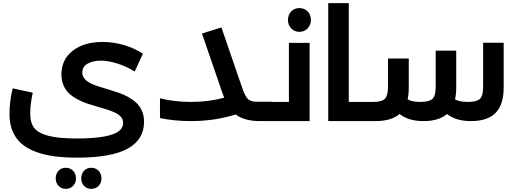

<svg xmlns="http://www.w3.org/2000/svg" viewBox="-20 -765 3261 1213"><path d="M466.8 231Q387.2 231 323.2 222.4Q259.3 213.9 205.6 193.8Q151.9 173.8 115.7 142.6Q79.6 111.3 59.8 64.5Q40 17.6 40 -43Q40 -126.5 60.1 -207L187 -179.2Q170.9 -109.4 170.9 -44.9Q170.9 11.7 197 44.4Q223.1 77.1 287.6 93.5Q352.1 109.9 465.8 109.9Q570.3 109.9 636 97.9Q701.7 85.9 729.7 64.5Q757.8 43 757.8 11.2Q757.8 -9.8 744.4 -25.9Q731 -42 708.5 -52.7Q686 -63.5 656.7 -72.8Q627.4 -82 595.2 -91.1Q563 -100.1 530.8 -110.8Q498.5 -121.6 469.2 -137.5Q439.9 -153.3 417.5 -173.6Q395 -193.8 381.6 -225.1Q368.2 -256.3 368.2 -294.9Q368.2 -389.2 439.5 -444.6Q510.7 -500 627.9 -500Q697.8 -500 764.2 -480Q830.6 -460 882.8 -425.8L831.1 -313Q776.4 -346.7 719.5 -364.3Q662.6 -381.8 618.2 -381.8Q567.4 -381.8 533.7 -363Q500 -344.2 500 -306.2Q500 -284.7 513.4 -268.3Q526.9 -252 549.3 -240.5Q571.8 -229 601.1 -219.5Q630.4 -210 662.6 -200.4Q694.8 -190.9 727.3 -179.9Q759.8 -168.9 789.1 -152.8Q818.4 -136.7 840.8 -116Q863.3 -95.2 876.7 -64.5Q890.1 -33.7 890.1 4.9Q890.1 116.2 787.4 173.6Q684.6 231 466.8 231ZM395 428.2Q368.2 428.2 350.1 409.4Q332 390.6 332 361.8Q332 332.5 349.9 313.7Q367.7 294.9 395 294.9Q423.3 294.9 441.7 313.7Q460 332.5 460 361.8Q460 390.6 441.7 409.4Q423.3 428.2 395 428.2ZM556.2 428.2Q529.3 428.2 511.2 409.4Q493.2 390.6 493.2 361.8Q493.2 332.5 511 313.7Q528.8 294.9 556.2 294.9Q584.5 294.9 602.8 313.7Q621.1 332.5 621.1 361.8Q621.1 390.6 602.8 409.4Q584.5 428.2 556.2 428.2Z M1699.7 -121.1Q1719.7 -121.1 1719.7 -61Q1719.7 0 1699.7 0H1621.6Q1524.4 0 1468.8 -42Q1337.4 0 1184.6 0Q1083 0 990.7 -19V-144Q1082 -121.1 1185.5 -121.1Q1299.8 -121.1 1396.5 -147.9Q1385.3 -175.8 1377.4 -200.2L1255.9 -553.2L1378.9 -591.8L1500.5 -237.8Q1510.7 -207.5 1516.8 -191.4Q1522.9 -175.3 1531.5 -160.2Q1540 -145 1546.1 -139.2Q1552.2 -133.3 1564.5 -128.4Q1576.7 -123.5 1588.4 -122.8Q1600.1 -122.1 1621.6 -122.1H1699.7Z M1871.1 -564Q1840.3 -564 1819.8 -585.4Q1799.3 -606.9 1799.3 -639.2Q1799.3 -671.9 1819.8 -692.9Q1840.3 -713.9 1871.1 -713.9Q1902.8 -713.9 1923.6 -692.9Q1944.3 -671.9 1944.3 -639.2Q1944.3 -606.9 1923.3 -585.4Q1902.3 -564 1871.1 -564ZM1805.2 -121.1V-494.1H1936V0H1699.2Q1679.2 0 1679.2 -61Q1679.2 -121.1 1699.2 -121.1Z M2300.8 -121.1Q2320.8 -121.1 2320.8 -61Q2320.8 0 2300.8 0H2053.7V-745.1H2183.6V-121.1Z M3032.2 -495.1H3162.1V-211.9Q3162.1 -105 3111.8 -52.5Q3061.5 0 2955.1 0Q2860.4 0 2804.2 -44.9Q2752.4 0 2655.3 0Q2560.5 0 2504.4 -44.9Q2452.6 0 2351.1 0H2300.3Q2280.3 0 2280.3 -61Q2280.3 -121.1 2300.3 -121.1H2339.4Q2393.1 -121.1 2412.1 -141.6Q2431.2 -162.1 2431.2 -212.9V-395H2562.5V-211.9Q2562.5 -169.9 2555.2 -137.2Q2582.5 -121.1 2634.3 -121.1Q2691.9 -121.1 2712.2 -140.6Q2732.4 -160.2 2732.4 -212.9V-444.8H2862.3V-211.9Q2862.3 -166.5 2854.5 -137.2Q2883.3 -121.1 2934.1 -121.1Q2991.7 -121.1 3012 -140.6Q3032.2 -160.2 3032.2 -212.9Z"/></svg>

Font: Montserrat-Arabic Medium
Style: Regular
Weight: 500
Designer: Mohamed Gaber
Foundry: Kief Type Foundry
Version: Version 5.008;PS 005.008;hotconv 1.0.88;makeotf.lib2.5.64775